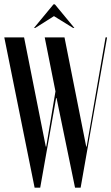

<svg xmlns="http://www.w3.org/2000/svg" viewBox="-22 -873 518 893"><path d="M136 -743H142L229 -798L318 -743H324L233 -853H227ZM278 -699H186L236 -448L193 -191H191L90 -699H-2L139 0H165L239 -417H241L327 0H353L476 -699H469L381 -191H379Z"/></svg>

Font: Moniqa SemBd Display
Style: Regular
Weight: 600
Designer: Rajesh Rajput
Foundry: Rajesh Rajput
Version: Version 1.000